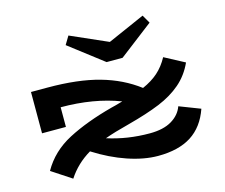

<svg xmlns="http://www.w3.org/2000/svg" viewBox="-103 -858 1181 1010"><g transform="rotate(-15 487.5 -353.0)"><path d="M923 -167Q891 -75 821.5 -30.5Q752 14 640 14Q564 14 475.5 -16Q387 -46 299 -102Q223 -57 177 14L69 -57Q122 -151 223.5 -204Q325 -257 468 -295L492 -301L531 -312Q390 -366 210 -366V-259H80V-484H170Q335 -484 451 -451.5Q567 -419 655 -352Q705 -374 739.5 -404.5Q774 -435 799 -481L908 -423Q879 -359 829 -316Q779 -273 708.5 -244Q638 -215 532 -187Q450 -166 398 -147Q506 -112 628 -112Q702 -112 747.5 -139Q793 -166 809 -211ZM777 -675 592 -533H505L320 -675L347 -720L549 -631L751 -720Z"/></g></svg>

Font: BioRhyme Expanded ExtraBold
Style: Regular
Weight: 800
Width: 7
Designer: Aoife Mooney
Foundry: Aoife Mooney Type
Version: Version 1.001